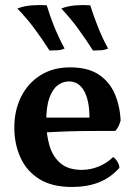

<svg xmlns="http://www.w3.org/2000/svg" viewBox="-20 -735 537 764"><path d="M266 9Q187 9 136.5 -22.5Q86 -54 61.5 -108Q37 -162 37 -227Q37 -296 64 -350Q91 -404 141 -435.5Q191 -467 259 -467Q328 -467 371 -439.5Q414 -412 435.5 -364Q457 -316 460 -256Q454 -231 439 -214Q417 -214 381.5 -214Q346 -214 304 -213.5Q262 -213 218.5 -211Q175 -209 136 -207V-267H336Q336 -334 315 -372.5Q294 -411 254 -411Q230 -411 209.5 -395.5Q189 -380 176.5 -345.5Q164 -311 164 -252Q164 -201 176.5 -157Q189 -113 220 -86Q251 -59 306 -59Q340 -59 373 -72.5Q406 -86 430 -110Q439 -105 447 -92Q455 -79 455 -67Q419 -27 372.5 -9Q326 9 266 9ZM350 -534Q318 -584 288.5 -624Q259 -664 224 -701Q249 -711 279 -713.5Q309 -716 339 -714Q352 -673 369.5 -628.5Q387 -584 410 -542Q397 -536 382.5 -535Q368 -534 350 -534ZM177 -534Q145 -584 115 -624Q85 -664 49 -701Q74 -711 104.5 -713.5Q135 -716 166 -714Q178 -673 196 -628.5Q214 -584 237 -542Q224 -536 209.5 -535Q195 -534 177 -534Z"/></svg>

Font: Vollkorn SemiBold
Style: Regular
Weight: 600
Designer: Friedrich Althausen
Foundry: Friedrich Althausen
Version: Version 5.000